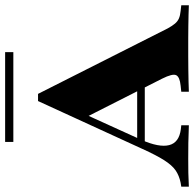

<svg xmlns="http://www.w3.org/2000/svg" viewBox="-38 -718 742 734"><g transform="rotate(-90 333.0 -351.0)"><path d="M165.3 -181.5Q135.5 -113.7 145.2 -75.4Q154.8 -37.1 206.5 -30.6L221 -29V0Q183.1 -1.6 153.2 -2Q123.4 -2.4 93.5 -2.4Q64.5 -2.4 39.1 -2Q13.7 -1.6 -13.7 0V-29L1.6 -31.5Q29 -37.1 48.8 -50.8Q68.5 -64.5 87.5 -94.4Q106.5 -124.2 130.6 -177.4L313.7 -576.6H341.1L591.1 -81.5Q600.8 -63.7 609.7 -53.2Q618.5 -42.7 629.8 -37.9Q641.1 -33.1 658.1 -31.5L679.8 -29V0Q665.3 -0.8 644.4 -1.2Q623.4 -1.6 599.6 -2Q575.8 -2.4 553.2 -2.4H542.7H533.9Q510.5 -2.4 484.7 -2.4Q458.9 -2.4 433.9 -2Q408.9 -1.6 387.1 -1.2Q365.3 -0.8 349.2 0V-29L372.6 -31.5Q405.6 -34.7 412.5 -48.4Q419.4 -62.1 399.2 -102.4L246.8 -403.2L269.4 -410.5ZM143.5 -168.5 157.3 -197.6H400.8L415.3 -168.5ZM157.3 -671V-702.4H500.8V-671Z"/></g></svg>

Font: Playfair 5pt SemiExpanded Light Black
Style: Regular
Weight: 900
Version: Version 2.203